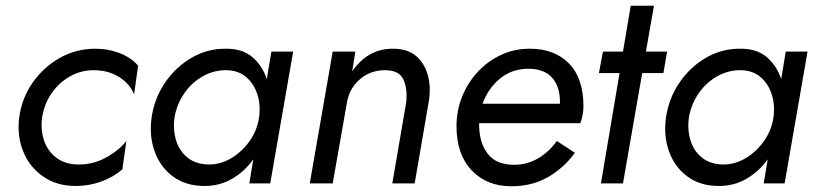

<svg xmlns="http://www.w3.org/2000/svg" viewBox="-20 -640 2852 670"><path d="M127 -230Q121 -188 133.5 -150.5Q146 -113 176 -90Q206 -67 251 -66Q304 -65 349.5 -90Q395 -115 421 -148L407 -49Q376 -22 333.5 -6.5Q291 9 244 9Q178 9 130.5 -24Q83 -57 61 -111.5Q39 -166 47 -230Q56 -297 93.5 -351Q131 -405 188 -437.5Q245 -470 313 -470Q357 -470 396.5 -455Q436 -440 462 -411L448 -311Q432 -349 394.5 -372Q357 -395 307 -395Q261 -395 222.5 -372.5Q184 -350 159 -313Q134 -276 127 -230Z M509 -230Q519 -298 556.5 -352.5Q594 -407 649.5 -439Q705 -471 770 -470Q827 -470 861.5 -440Q896 -410 911 -364L927 -460H1003L923 0H850L864 -84Q834 -42 790.5 -16.5Q747 9 694 9Q629 9 584.5 -23.5Q540 -56 520 -110.5Q500 -165 509 -230ZM589 -230Q583 -186 595 -148.5Q607 -111 636.5 -88.5Q666 -66 710 -66Q750 -66 787 -88Q824 -110 850.5 -147Q877 -184 884 -230Q890 -274 878 -311Q866 -348 839 -371Q812 -394 772 -395Q728 -396 689 -374.5Q650 -353 623.5 -315Q597 -277 589 -230Z M1397 -280Q1403 -327 1388.5 -361Q1374 -395 1324 -395Q1272 -395 1235.5 -363Q1199 -331 1191 -284L1141 0H1061L1141 -460H1220L1209 -391Q1235 -429 1270 -449.5Q1305 -470 1351 -470Q1402 -470 1431.5 -445Q1461 -420 1472.5 -379Q1484 -338 1477 -290L1427 0H1349Z M1764 10Q1679 10 1626 -45.5Q1573 -101 1573 -200Q1573 -254 1592.5 -302.5Q1612 -351 1646.5 -388.5Q1681 -426 1727.5 -448Q1774 -470 1829 -470Q1915 -470 1965.5 -418.5Q2016 -367 2016 -269Q2016 -254 2012.5 -236Q2009 -218 2005 -210H1652Q1652 -208 1652 -205Q1652 -143 1681.5 -104Q1711 -65 1774 -65Q1821 -65 1859.5 -88.5Q1898 -112 1923 -148L1986 -107Q1950 -56 1894 -23Q1838 10 1764 10ZM1824 -400Q1766 -400 1724.5 -365.5Q1683 -331 1664 -278H1934Q1934 -281 1934 -285Q1934 -338 1906.5 -369Q1879 -400 1824 -400Z M2084 -460H2154L2181 -620H2262L2234 -460H2308L2295 -385H2221L2154 0H2077L2142 -385H2070Z M2304 -230Q2314 -298 2351.5 -352.5Q2389 -407 2444.5 -439Q2500 -471 2565 -470Q2622 -470 2656.5 -440Q2691 -410 2706 -364L2722 -460H2798L2718 0H2645L2659 -84Q2629 -42 2585.5 -16.5Q2542 9 2489 9Q2424 9 2379.5 -23.5Q2335 -56 2315 -110.5Q2295 -165 2304 -230ZM2384 -230Q2378 -186 2390 -148.5Q2402 -111 2431.5 -88.5Q2461 -66 2505 -66Q2545 -66 2582 -88Q2619 -110 2645.5 -147Q2672 -184 2679 -230Q2685 -274 2673 -311Q2661 -348 2634 -371Q2607 -394 2567 -395Q2523 -396 2484 -374.5Q2445 -353 2418.5 -315Q2392 -277 2384 -230Z"/></svg>

Font: Von Book
Style: Italic
Weight: 400
Version: Version 4.000; ttfautohint (v1.8.4.7-5d5b)